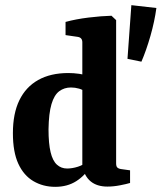

<svg xmlns="http://www.w3.org/2000/svg" viewBox="-20 -716 626 744"><path d="M194 8Q147 8 109.5 -14Q72 -36 51 -81.5Q30 -127 30 -200Q30 -276 55 -327.5Q80 -379 128 -406Q176 -433 245 -433Q265 -433 286.5 -430Q308 -427 320 -422L310 -360Q302 -368 286.5 -372.5Q271 -377 255 -377Q229 -377 209.5 -362.5Q190 -348 179.5 -312.5Q169 -277 168 -215Q168 -160 176 -126.5Q184 -93 200.5 -78Q217 -63 240 -63Q260 -63 282 -70Q304 -77 317 -90L331 -72Q310 -36 275.5 -14Q241 8 194 8ZM430 -638V-83Q430 -71 435 -66.5Q440 -62 448 -61L484 -56V-7Q471 -3 445.5 2Q420 7 396 7Q356 7 331.5 -13Q307 -33 299 -73V-552Q299 -570 282 -573L234 -580V-631Q274 -642 323.5 -648Q373 -654 412 -655ZM474 -488 489 -696 586 -685Q579 -633 563 -577Q547 -521 528 -477Z"/></svg>

Font: Yrsa
Style: Bold
Weight: 700
Version: Version 2.004